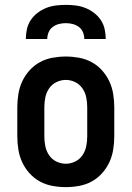

<svg xmlns="http://www.w3.org/2000/svg" viewBox="-20 -760 540 788"><path d="M250 8Q223 8 195.5 3Q168 -2 144 -15Q120 -28 101.5 -48.5Q83 -69 71.5 -93.5Q60 -118 55.5 -145.5Q51 -173 51 -200V-320Q51 -347 55.5 -374.5Q60 -402 71.5 -426.5Q83 -451 101.5 -471.5Q120 -492 144 -505Q168 -518 195.5 -523Q223 -528 250 -528Q277 -528 304.5 -523Q332 -518 356 -505Q380 -492 398.5 -471.5Q417 -451 428.5 -426.5Q440 -402 444.5 -374.5Q449 -347 449 -320V-200Q449 -173 444.5 -145.5Q440 -118 428.5 -93.5Q417 -69 398.5 -48.5Q380 -28 356 -15Q332 -2 304.5 3Q277 8 250 8ZM250 -88Q270 -88 288.5 -97Q307 -106 318.5 -123Q330 -140 334 -160Q338 -180 338 -200V-320Q338 -340 334 -360Q330 -380 318.5 -397Q307 -414 288.5 -423Q270 -432 250 -432Q230 -432 211.5 -423Q193 -414 181.5 -397Q170 -380 166 -360Q162 -340 162 -320V-200Q162 -180 166 -160Q170 -140 181.5 -123Q193 -106 211.5 -97Q230 -88 250 -88ZM86 -600Q86 -620 90.5 -640.5Q95 -661 106.5 -678Q118 -695 134.5 -707.5Q151 -720 170 -727.5Q189 -735 209.5 -737.5Q230 -740 250 -740Q270 -740 290.5 -737.5Q311 -735 330 -727.5Q349 -720 365.5 -707.5Q382 -695 393.5 -678Q405 -661 409.5 -640.5Q414 -620 414 -600H326Q326 -614 320.5 -627.5Q315 -641 303.5 -649.5Q292 -658 278 -661.5Q264 -665 250 -665Q236 -665 222 -661.5Q208 -658 196.5 -649.5Q185 -641 179.5 -627.5Q174 -614 174 -600Z"/></svg>

Font: Iosevka SS04
Style: Bold
Weight: 700
Monospace: yes
Designer: Belleve Invis
Foundry: Belleve Invis
Version: Version 19.0.0; ttfautohint (v1.8.4)